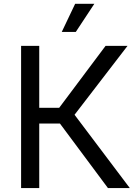

<svg xmlns="http://www.w3.org/2000/svg" viewBox="-20 -962 712 982"><path d="M87.9 0V-727.5H180.7V-410.6H282.7L520 -727.5H632.3L361.3 -375L644 0H532.2L286.6 -330.1H180.7V0ZM295.9 -798.8 364.3 -942.4H462.4L367.7 -798.8Z"/></svg>

Font: Inter
Style: Regular
Weight: 400
Designer: Rasmus Andersson
Foundry: rsms
Version: Version 4.001;git-9221beed3